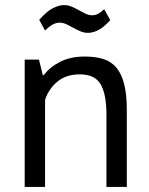

<svg xmlns="http://www.w3.org/2000/svg" viewBox="-20 -734 587 754"><path d="M77 0ZM398 0V-285Q398 -363 375.5 -402.5Q353 -442 293 -442Q240 -442 205.5 -413.5Q171 -385 157 -342V0H77V-500H133L148 -439H152Q176 -471 216.5 -491.5Q257 -512 313 -512Q354 -512 385 -502.5Q416 -493 436.5 -469Q457 -445 467.5 -404.5Q478 -364 478 -302V0ZM134 -656Q163 -689 187 -701.5Q211 -714 231 -714Q248 -714 262.5 -707.5Q277 -701 290.5 -693.5Q304 -686 316.5 -680Q329 -674 343 -674Q365 -674 389 -698L413 -655Q387 -626 365.5 -615.5Q344 -605 326 -605Q310 -605 296 -611Q282 -617 268.5 -624.5Q255 -632 241.5 -638.5Q228 -645 214 -645Q201 -645 187.5 -638Q174 -631 157 -614Z"/></svg>

Font: PT Sans
Style: Regular
Weight: 400
Designer: A.Korolkova, O.Umpeleva, V.Yefimov
Foundry: ParaType Ltd
Version: Version 2.003